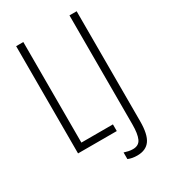

<svg xmlns="http://www.w3.org/2000/svg" viewBox="-214 -820 982 1107"><g transform="rotate(-30 276.5 -266.0)"><path d="M76.2 0V-713.9H124V-44.4H334V0ZM366.7 181.6Q332 181.6 306.2 170.4V126.5Q319.3 130.9 333.7 134Q348.1 137.2 363.3 137.2Q402.8 137.2 417 105.7Q431.2 74.2 431.2 12.2V-713.9H479V19Q479 105 451.9 143.3Q424.8 181.6 366.7 181.6Z"/></g></svg>

Font: Open Sans Condensed Light
Style: Regular
Weight: 300
Width: 3
Designer: Monotype Design Team
Foundry: Monotype Imaging Inc.
Version: Version 3.003; ttfautohint (v1.8.4)